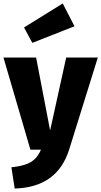

<svg xmlns="http://www.w3.org/2000/svg" viewBox="-30 -866 586 1111"><path d="M55 225 36 102Q108 95 147 72.5Q186 50 207 0H146L-10 -533H179L260 -111L353 -533H536L370 0Q301 218 55 225ZM157 -618 109 -707 333 -846 401 -714Z"/></svg>

Font: Trujillo ExtraBold
Style: Regular
Weight: 800
Designer: Fira Sans original fonts by bBox Type GmbH, Carrois Corporate GbR, & Edenspiekermann AG / Changes by Cristiano Sobral
Foundry: Fira Sans original fonts by bBox Type GmbH, Carrois Corporate GbR, & Edenspiekermann AG / Changes by Cristiano Sobral
Version: Version 4.301;July 28, 2020;FontCreator 13.0.0.2655 64-bit